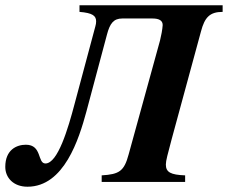

<svg xmlns="http://www.w3.org/2000/svg" viewBox="-79 -689 863 727"><path d="M764 -669H222V-644C272 -640 285 -629 285 -608C285 -602 284 -596 282 -589L203 -294C179 -203 140 -70 93 -70C62 -70 81 -141 19 -141C-16 -141 -59 -122 -59 -57C-59 -16 -28 18 25 18C164 18 220 -163 248 -266L326 -558C337 -600 351 -619 384 -619H498C524 -619 537 -611 537 -594C536 -577 531 -552 527 -536L408 -104C391 -41 373 -29 306 -25V0H622V-25C567 -27 549 -37 549 -66C549 -81 556 -105 571 -162L682 -570C696 -623 715 -644 764 -644Z"/></svg>

Font: STIXGeneral
Style: Bold Italic
Weight: 700
Italic angle: -16.33°
Designer: MicroPress Inc., with final additions and corrections provided by Coen Hoffman, Elsevier (retired)
Version: Version 1.1.0